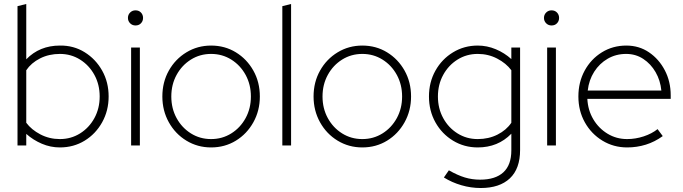

<svg xmlns="http://www.w3.org/2000/svg" viewBox="-20 -731 3431 965"><path d="M68 0V-700L112 -711V-433Q179 -502 281 -502Q350 -503 405.5 -468.5Q461 -434 493.5 -376Q526 -318 526 -246Q526 -175 493.5 -116.5Q461 -58 405.5 -24Q350 10 281 10Q234 10 190.5 -8.5Q147 -27 112 -58V0ZM281 -32Q337 -32 382.5 -60.5Q428 -89 454.5 -137.5Q481 -186 481 -246Q481 -306 454.5 -354.5Q428 -403 382.5 -431.5Q337 -460 281 -460Q226 -460 181.5 -437.5Q137 -415 112 -378V-114Q138 -79 183 -55.5Q228 -32 281 -32Z M639 0V-492H683V0ZM661 -603Q645 -603 634 -614Q623 -625 623 -641Q623 -657 634 -668Q645 -679 661 -679Q678 -679 688.5 -668Q699 -657 699 -641Q699 -625 688.5 -614Q678 -603 661 -603Z M1041 10Q973 10 917 -24Q861 -58 828.5 -116.5Q796 -175 796 -246Q796 -318 828.5 -376Q861 -434 917 -468Q973 -502 1041 -502Q1110 -502 1165.5 -468Q1221 -434 1253.5 -376Q1286 -318 1286 -246Q1286 -175 1253.5 -116.5Q1221 -58 1165.5 -24Q1110 10 1041 10ZM1041 -32Q1097 -32 1142.5 -60.5Q1188 -89 1214.5 -137.5Q1241 -186 1241 -246Q1241 -306 1214.5 -354.5Q1188 -403 1142.5 -431.5Q1097 -460 1041 -460Q985 -460 939.5 -431.5Q894 -403 867.5 -354.5Q841 -306 841 -246Q841 -186 867.5 -137.5Q894 -89 939.5 -60.5Q985 -32 1041 -32Z M1399 0V-700L1443 -711V0Z M1801 10Q1733 10 1677 -24Q1621 -58 1588.5 -116.5Q1556 -175 1556 -246Q1556 -318 1588.5 -376Q1621 -434 1677 -468Q1733 -502 1801 -502Q1870 -502 1925.5 -468Q1981 -434 2013.5 -376Q2046 -318 2046 -246Q2046 -175 2013.5 -116.5Q1981 -58 1925.5 -24Q1870 10 1801 10ZM1801 -32Q1857 -32 1902.5 -60.5Q1948 -89 1974.5 -137.5Q2001 -186 2001 -246Q2001 -306 1974.5 -354.5Q1948 -403 1902.5 -431.5Q1857 -460 1801 -460Q1745 -460 1699.5 -431.5Q1654 -403 1627.5 -354.5Q1601 -306 1601 -246Q1601 -186 1627.5 -137.5Q1654 -89 1699.5 -60.5Q1745 -32 1801 -32Z M2396 214Q2347 214 2299 200Q2251 186 2211 161L2236 125Q2280 150 2316.5 161Q2353 172 2393 172Q2470 172 2510 135Q2550 98 2550 25V-59Q2483 10 2381 10Q2313 10 2257 -24Q2201 -58 2168.5 -116Q2136 -174 2136 -246Q2136 -318 2168.5 -376Q2201 -434 2257 -468Q2313 -502 2381 -502Q2428 -502 2472 -483.5Q2516 -465 2550 -434V-492H2594V23Q2594 117 2542.5 165.5Q2491 214 2396 214ZM2381 -32Q2436 -32 2480.5 -54.5Q2525 -77 2550 -114V-378Q2524 -413 2479 -436.5Q2434 -460 2381 -460Q2325 -460 2279.5 -431.5Q2234 -403 2207.5 -354.5Q2181 -306 2181 -246Q2181 -186 2207.5 -137.5Q2234 -89 2279.5 -60.5Q2325 -32 2381 -32Z M2730 0V-492H2774V0ZM2752 -603Q2736 -603 2725 -614Q2714 -625 2714 -641Q2714 -657 2725 -668Q2736 -679 2752 -679Q2769 -679 2779.5 -668Q2790 -657 2790 -641Q2790 -625 2779.5 -614Q2769 -603 2752 -603Z M3132 10Q3064 10 3008 -24Q2952 -58 2919.5 -116Q2887 -174 2887 -246Q2887 -318 2918.5 -376Q2950 -434 3005 -468Q3060 -502 3128 -502Q3192 -502 3242 -468Q3292 -434 3321.5 -377.5Q3351 -321 3351 -252V-234H2932Q2935 -177 2962 -131.5Q2989 -86 3033.5 -59Q3078 -32 3132 -32Q3174 -32 3215 -45.5Q3256 -59 3285 -82L3311 -47Q3271 -18 3226 -4Q3181 10 3132 10ZM2934 -276H3304Q3299 -327 3275 -368.5Q3251 -410 3213 -435Q3175 -460 3127 -460Q3076 -460 3034.5 -436Q2993 -412 2966.5 -370.5Q2940 -329 2934 -276Z"/></svg>

Font: Red Hat Display VF
Style: Regular
Weight: 300
Designer: Pentagram, MCKL
Foundry: Pentagram, MCKL
Version: Version 1.023